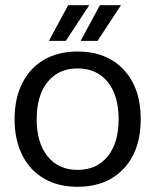

<svg xmlns="http://www.w3.org/2000/svg" viewBox="-20 -708 597 738"><path d="M242 -688H323L233 -551H168ZM364 -688H445L355 -551H290ZM36 -250Q36 -329 65.5 -388Q95 -447 149.5 -478.5Q204 -510 278 -510Q390 -510 455.5 -440Q521 -370 521 -250Q521 -130 455.5 -60Q390 10 278 10Q204 10 149.5 -21.5Q95 -53 65.5 -112Q36 -171 36 -250ZM436 -250Q436 -341 394 -393Q352 -445 278 -445Q205 -445 163 -393Q121 -341 121 -250Q121 -159 163 -107Q205 -55 278 -55Q352 -55 394 -107Q436 -159 436 -250Z"/></svg>

Font: Sarabun
Style: Regular
Weight: 400
Designer: Suppakit Chalermlarp | Katatrad Co.,Ltd.
Foundry: Cadson Demak Co.,Ltd.
Version: Version 1.000; ttfautohint (v1.6)